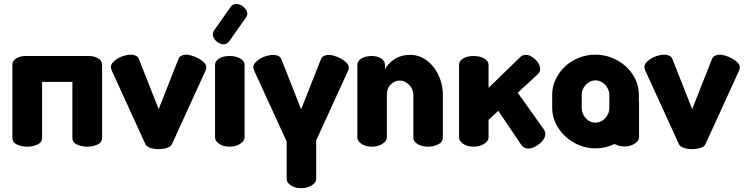

<svg xmlns="http://www.w3.org/2000/svg" viewBox="-20 -770 3905 1008"><path d="M448 -476Q474 -476 495 -464Q516 -452 516 -428V-47Q516 -22 491.5 -11Q467 0 438 0Q409 0 384.5 -11Q360 -22 360 -47V-340H201V-47Q201 -22 176.5 -11Q152 0 123 0Q94 0 69.5 -11Q45 -22 45 -47V-428Q45 -452 66 -464Q87 -476 113 -476Z M567 -399Q565 -403 563.5 -408.5Q562 -414 562 -418Q562 -431 573 -443Q584 -455 599.5 -464Q615 -473 633.5 -478Q652 -483 667 -483Q681 -483 693 -477.5Q705 -472 710 -458L813 -197L916 -458Q921 -472 932.5 -477.5Q944 -483 958 -483Q970 -483 988 -477.5Q1006 -472 1022.5 -463Q1039 -454 1051 -442Q1063 -430 1063 -417Q1063 -408 1059 -399L883 -14Q877 0 856.5 6.5Q836 13 813 13Q790 13 769.5 6.5Q749 0 743 -14Z M1186 -476Q1218 -476 1241 -463Q1264 -450 1264 -429V-48Q1264 -30 1241 -15Q1218 0 1186 0Q1152 0 1130.5 -15Q1109 -30 1109 -48V-429Q1109 -450 1130.5 -463Q1152 -476 1186 -476ZM1183 -553Q1177 -546 1171 -542Q1154 -532 1133.5 -542Q1113 -552 1104 -568Q1091 -589 1103 -609L1192 -735Q1194 -739 1197 -741Q1200 -743 1203 -745Q1212 -750 1222 -749.5Q1232 -749 1241.5 -745Q1251 -741 1258.5 -734Q1266 -727 1271 -719Q1285 -699 1272 -679Z M1811 -416Q1811 -407 1807 -398L1640 -33V170Q1640 188 1617 203Q1594 218 1562 218Q1528 218 1506.5 203Q1485 188 1485 170V-27L1315 -398Q1313 -402 1311.5 -407.5Q1310 -413 1310 -417Q1310 -430 1321 -442Q1332 -454 1347.5 -463Q1363 -472 1381.5 -477Q1400 -482 1415 -482Q1429 -482 1441 -476.5Q1453 -471 1458 -457L1561 -196L1664 -457Q1669 -471 1680.5 -476.5Q1692 -482 1706 -482Q1718 -482 1736 -476.5Q1754 -471 1770.5 -462Q1787 -453 1799 -441Q1811 -429 1811 -416Z M2011 -48Q2011 -30 1988 -15Q1965 0 1933 0Q1899 0 1877.5 -15Q1856 -30 1856 -48V-429Q1856 -450 1877.5 -463Q1899 -476 1933 -476Q1961 -476 1981 -463Q2001 -450 2001 -429V-406Q2015 -435 2050 -458.5Q2085 -482 2135 -482Q2169 -482 2200 -465.5Q2231 -449 2254 -420.5Q2277 -392 2291 -353.5Q2305 -315 2305 -272V-48Q2305 -24 2280.5 -12Q2256 0 2227 0Q2213 0 2199.5 -3Q2186 -6 2175 -12Q2164 -18 2157 -27Q2150 -36 2150 -48V-272Q2150 -286 2144.5 -299.5Q2139 -313 2129 -323.5Q2119 -334 2106 -340.5Q2093 -347 2078 -347Q2053 -347 2032 -327Q2011 -307 2011 -272Z M2698 -283 2835 -91Q2843 -78 2843 -67Q2843 -53 2834.5 -39.5Q2826 -26 2812.5 -15Q2799 -4 2783.5 3Q2768 10 2754 10Q2730 10 2717 -9L2596 -188L2545 -141V-48Q2545 -30 2522 -15Q2499 0 2466 0Q2433 0 2411.5 -15Q2390 -30 2390 -48V-429Q2390 -450 2411.5 -463Q2433 -476 2466 -476Q2499 -476 2522 -463Q2545 -450 2545 -429V-309L2711 -470Q2723 -482 2741 -482Q2754 -482 2767 -475Q2780 -468 2791 -457.5Q2802 -447 2809 -433.5Q2816 -420 2816 -408Q2816 -393 2804 -381Z M3334 -238Q3335 -236 3335 -230V-49Q3335 -31 3312 -16Q3289 -1 3257 -1Q3242 -1 3229 -5Q3216 -9 3206 -14Q3183 -3 3158 3Q3133 9 3106 9Q3060 9 3019 -8.5Q2978 -26 2947 -55Q2916 -84 2897.5 -122.5Q2879 -161 2879 -203V-273Q2879 -315 2897 -353Q2915 -391 2945.5 -420Q2976 -449 3017.5 -466Q3059 -483 3106 -483Q3152 -483 3193 -466.5Q3234 -450 3265.5 -421.5Q3297 -393 3315.5 -354.5Q3334 -316 3334 -273ZM3179 -273Q3179 -287 3173 -300.5Q3167 -314 3157.5 -324.5Q3148 -335 3134.5 -341.5Q3121 -348 3106 -348Q3091 -348 3078 -341.5Q3065 -335 3055 -324.5Q3045 -314 3039.5 -300.5Q3034 -287 3034 -273V-203Q3034 -173 3055 -149.5Q3076 -126 3106 -126Q3136 -126 3157.5 -149.5Q3179 -173 3179 -203Z M3368 -399Q3366 -403 3364.5 -408.5Q3363 -414 3363 -418Q3363 -431 3374 -443Q3385 -455 3400.5 -464Q3416 -473 3434.5 -478Q3453 -483 3468 -483Q3482 -483 3494 -477.5Q3506 -472 3511 -458L3614 -197L3717 -458Q3722 -472 3733.5 -477.5Q3745 -483 3759 -483Q3771 -483 3789 -477.5Q3807 -472 3823.5 -463Q3840 -454 3852 -442Q3864 -430 3864 -417Q3864 -408 3860 -399L3684 -14Q3678 0 3657.5 6.5Q3637 13 3614 13Q3591 13 3570.5 6.5Q3550 0 3544 -14Z"/></svg>

Font: AkaAcidDosis
Style: ExtraBold
Weight: 800
Designer: Edgar Tolentino, Pablo Impallari, Igino Marini, Aka-Acid
Foundry: Edgar Tolentino, Pablo Impallari, Igino Marini, Aka-Acid
Version: Version 1.007